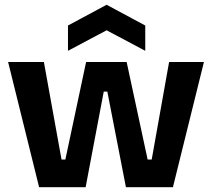

<svg xmlns="http://www.w3.org/2000/svg" viewBox="-20 -785 889 805"><path d="M144 0 14 -525H164L238 -116H254L341 -525H511L599 -116H616L689 -525H835L705 0H508L430 -401H415L339 0ZM265 -572V-678L427 -765L589 -678V-572L427 -658Z"/></svg>

Font: Bricolage Grotesque 18pt
Style: Bold
Weight: 700
Designer: Mathieu Triay
Foundry: Atelier Triay
Version: Version 1.000;gftools[0.9.30]